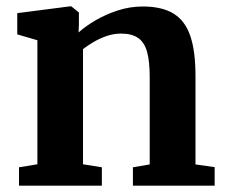

<svg xmlns="http://www.w3.org/2000/svg" viewBox="-20 -586 714 606"><path d="M98 -67.5V-459L34.5 -477.5V-544.5L201 -566H205L229 -546.5V-508L228 -483.5Q249.5 -503 281.5 -521.8Q313.5 -540.5 351.8 -553Q390 -565.5 430.5 -565.5Q491 -565.5 527.5 -543.2Q564 -521 580.5 -473Q597 -425 597 -346.5V-67L657.5 -58.5V0H399.5V-58L452.5 -67V-343.5Q452.5 -392.5 444.2 -422.2Q436 -452 416.2 -466Q396.5 -480 362 -480Q338.5 -480 316.2 -472.2Q294 -464.5 275 -453.2Q256 -442 242 -431V-67.5L301.5 -58V0H40V-58Z"/></svg>

Font: Merriweather 24pt
Style: Bold
Weight: 700
Designer: Eben Sorkin
Foundry: Eben Sorkin
Version: Version 2.100